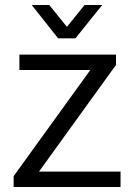

<svg xmlns="http://www.w3.org/2000/svg" viewBox="-20 -743 532 763"><path d="M106 -723.1H175.8L246.1 -636.2L315.9 -723.1H386.2L279.8 -590.8H210.9ZM34.2 0V-43L338.9 -464.8H57.1V-525.9H440.9V-484.9L134.8 -61H459V0Z"/></svg>

Font: Archivo Light
Style: Regular
Weight: 300
Designer: Hector Gatti
Foundry: Omnibus-Type
Version: Version 2.001